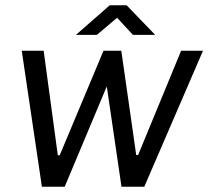

<svg xmlns="http://www.w3.org/2000/svg" viewBox="-20 -710 792 730"><path d="M139.3 0 62.7 -517H146L199.8 -119.7H207L373.5 -517H441.2L497.9 -120.6H505.1L668.6 -517H751.8L528.6 0H441.9L386 -381.6L226 0ZM268.9 -577.5 397.1 -689.9H461.5L569.9 -577.5H485.3L425.3 -642.5L348.4 -577.5Z"/></svg>

Font: Public Sans Thin
Style: Italic
Weight: 100
Italic angle: -8°
Designer: The Public Sans project authors (U.S. Web Design System). Libre Franklin designed by Pablo Impallari and Rodrigo Fuenzal
Version: Version 2.000